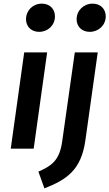

<svg xmlns="http://www.w3.org/2000/svg" viewBox="-20 -817 601 1055"><path d="M195 -642C244 -642 282 -679 282 -727C282 -767 254 -797 210 -797C161 -797 123 -760 123 -711C123 -672 151 -642 195 -642ZM473 -642C522 -642 561 -679 561 -727C561 -767 533 -797 489 -797C440 -797 401 -760 401 -711C401 -672 429 -642 473 -642ZM239 -529H113L39 0H165ZM224 218C347 170 426 117 449 -45L517 -529H391L322 -42C308 63 265 94 191 126Z"/></svg>

Font: Fira Sans Medium
Style: Italic
Weight: 500
Italic angle: -8°
Designer: bBox Type GmbH & Carrois Corporate GbR & Edenspiekermann AG
Foundry: bBox Type GmbH & Carrois Corporate GbR & Edenspiekermann AG
Version: Version 4.301;PS 004.301;hotconv 1.0.88;makeotf.lib2.5.64775